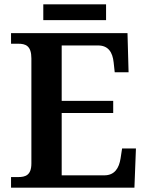

<svg xmlns="http://www.w3.org/2000/svg" viewBox="-20 -867 683 887"><path d="M180 -774H470V-847H180ZM31 0H601L608 -181H544L537 -135C530 -91 510 -57 462 -57H265V-345H503V-401H265V-657H433C480 -657 500 -626 505 -579L510 -533H574L569 -714H31V-665H64C98 -665 125 -656 125 -597V-112C125 -57 97 -49 64 -49H31Z"/></svg>

Font: Noto Serif Oriya SemiBold
Style: Regular
Weight: 600
Designer: David Williams
Foundry: Google LLC, David Williams
Version: Version 1.051